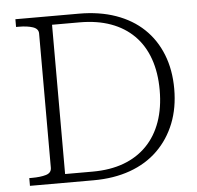

<svg xmlns="http://www.w3.org/2000/svg" viewBox="-51 -762 838 815"><g transform="rotate(-5 368.0 -355.0)"><path d="M44 -677V-710H315Q402 -710 471.5 -685.5Q541 -661 589.5 -615Q638 -569 664 -503.5Q690 -438 690 -357Q690 -276 664 -210.5Q638 -145 589.5 -97.5Q541 -50 471.5 -25Q402 0 315 0H44V-33H55Q92 -33 115.5 -40Q139 -47 139 -69V-641Q139 -661 115.5 -669Q92 -677 55 -677ZM314 -673H197V-37H314Q389 -37 447 -58.5Q505 -80 545.5 -121.5Q586 -163 607 -222.5Q628 -282 628 -357Q628 -432 607 -491Q586 -550 545.5 -590.5Q505 -631 447 -652Q389 -673 314 -673Z"/></g></svg>

Font: Roboto Serif 36pt ExtraLight
Style: Regular
Weight: 250
Designer: Greg Gazdowicz
Foundry: Commercial Type
Version: Version 1.008